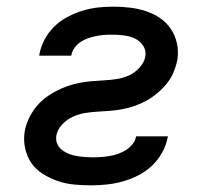

<svg xmlns="http://www.w3.org/2000/svg" viewBox="-20 -548 640 576"><path d="M253 8Q227 8 201.5 5.5Q176 3 153 -5Q130 -13 109 -26Q88 -39 74.5 -58.5Q61 -78 55.5 -102.5Q50 -127 54 -153Q57 -171 65 -189Q73 -207 85 -223Q97 -239 112.5 -251.5Q128 -264 146 -273.5Q164 -283 182 -289.5Q200 -296 219 -299.5Q238 -303 256 -304.5Q274 -306 293 -307Q312 -308 331 -311Q350 -314 367.5 -322Q385 -330 399 -345.5Q413 -361 416 -379Q419 -397 409 -411.5Q399 -426 383.5 -433Q368 -440 350 -442Q332 -444 313 -444Q302 -444 290 -443Q278 -442 266.5 -439.5Q255 -437 243.5 -433Q232 -429 221.5 -422Q211 -415 203.5 -404.5Q196 -394 194 -382V-381H98V-384Q102 -407 113.5 -429Q125 -451 143 -468.5Q161 -486 183 -497.5Q205 -509 228 -516Q251 -523 274 -525.5Q297 -528 320 -528Q346 -528 370.5 -525Q395 -522 418 -514.5Q441 -507 460.5 -493.5Q480 -480 493 -460.5Q506 -441 511 -417Q516 -393 512 -368Q508 -349 500.5 -331Q493 -313 480.5 -297.5Q468 -282 452.5 -269Q437 -256 420 -246.5Q403 -237 384.5 -230.5Q366 -224 347.5 -220.5Q329 -217 310 -215.5Q291 -214 272.5 -213Q254 -212 235.5 -209Q217 -206 199 -198Q181 -190 166.5 -174.5Q152 -159 149 -141Q147 -128 151.5 -117Q156 -106 165.5 -98.5Q175 -91 186 -86.5Q197 -82 209.5 -80Q222 -78 234.5 -77Q247 -76 260 -76Q272 -76 284.5 -77Q297 -78 309 -80Q321 -82 334 -86.5Q347 -91 358 -98Q369 -105 377.5 -115.5Q386 -126 388 -138V-139H484L483 -136Q479 -113 466.5 -90.5Q454 -68 435.5 -50.5Q417 -33 394 -21.5Q371 -10 347.5 -3.5Q324 3 300 5.5Q276 8 253 8Z"/></svg>

Font: Iosevka Aile Medium Oblique
Style: Regular
Weight: 500
Italic angle: -9°
Designer: Belleve Invis
Foundry: Belleve Invis
Version: Version 31.1.0; ttfautohint (v1.8.4)